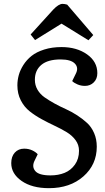

<svg xmlns="http://www.w3.org/2000/svg" viewBox="-20 -958 543 992"><path d="M461.9 -776.9 437 -750 297.9 -835.9 161.1 -751 138.2 -779.8 254.9 -908.2Q283.2 -938 303.2 -938Q313.5 -938 327.1 -934.1ZM480 -200.2Q480 -107.4 410.9 -46.6Q341.8 14.2 232.9 14.2Q145 14.2 91.6 -23.2Q38.1 -60.5 38.1 -115.2Q38.1 -149.4 56.6 -169.7Q75.2 -189.9 105 -189.9Q127.9 -189.9 146.5 -181.2Q165 -172.4 174.8 -161.1L159.2 -128.9Q143.1 -97.7 161.9 -74.7Q180.7 -51.8 241.2 -51.8Q281.2 -51.8 313.7 -64.9Q346.2 -78.1 367.2 -107.7Q388.2 -137.2 388.2 -179.2Q388.2 -209.5 370.6 -233.6Q353 -257.8 325 -274.9Q296.9 -292 262.9 -307.9Q229 -323.7 195.1 -342.3Q161.1 -360.8 133.1 -383.1Q105 -405.3 87.4 -439.7Q69.8 -474.1 69.8 -517.1Q69.8 -543.5 76.9 -569.6Q84 -595.7 100.8 -622.3Q117.7 -648.9 143.1 -669.2Q168.5 -689.5 208.5 -702.1Q248.5 -714.8 297.9 -714.8Q376.5 -714.8 429.7 -677.2Q482.9 -639.6 482.9 -580.1Q482.9 -550.8 464.6 -532.5Q446.3 -514.2 418.9 -514.2Q398.9 -514.2 380.9 -521.7Q362.8 -529.3 353 -539.1L372.1 -578.1Q387.2 -608.4 366.7 -629.6Q346.2 -650.9 293 -650.9Q227.1 -650.9 193.6 -622.8Q160.2 -594.7 160.2 -545.9Q160.2 -517.6 173.8 -494.4Q187.5 -471.2 210 -455.3Q232.4 -439.5 261.2 -423.6Q290 -407.7 320.1 -394.3Q350.1 -380.9 378.9 -362.1Q407.7 -343.3 430.2 -322.5Q452.6 -301.8 466.3 -270.3Q480 -238.8 480 -200.2Z"/></svg>

Font: Literata Book Medium
Style: Italic
Weight: 500
Italic angle: -3°
Designer: Latin by Veronika Burian and Jose Scaglione. Greek by Irene Vlachou. Cyrillic by Vera Evstafieva
Foundry: TypeTogether
Version: Version 1.003;PS 001.003;hotconv 1.0.88;makeotf.lib2.5.64775